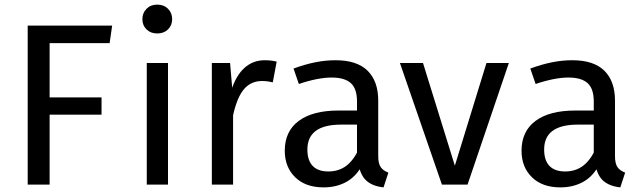

<svg xmlns="http://www.w3.org/2000/svg" viewBox="-20 -800 2779 832"><path d="M100 0V-689H466L455 -613H195V-378H420V-303H195V0Z M708 -527V0H616V-527ZM661 -780Q690 -780 708 -762Q726 -744 726 -717Q726 -690 708 -672.5Q690 -655 661 -655Q633 -655 615 -672.5Q597 -690 597 -717Q597 -744 615 -762Q633 -780 661 -780Z M1127 -539Q1155 -539 1179 -533L1162 -443Q1138 -449 1116 -449Q1063 -449 1032 -407Q1001 -365 985 -275L982 -407Q1002 -472 1039 -505.5Q1076 -539 1127 -539ZM977 -527 987 -410 990 -315V0H898V-527Z M1434 -539Q1527 -539 1573 -493.5Q1619 -448 1619 -364V-123Q1619 -91 1630 -75.5Q1641 -60 1663 -52L1642 12Q1596 7 1569.5 -15.5Q1543 -38 1534 -86L1527 -123V-360Q1527 -416 1500 -440Q1473 -464 1417 -464Q1388 -464 1352 -457Q1316 -450 1275 -436L1252 -503Q1301 -521 1345.5 -530Q1390 -539 1434 -539ZM1542 -321V-260H1458Q1385 -260 1348.5 -233Q1312 -206 1312 -152Q1312 -105 1335 -81Q1358 -57 1403 -57Q1448 -57 1480.5 -81.5Q1513 -106 1536 -157L1548 -82Q1522 -34 1479.5 -11Q1437 12 1382 12Q1304 12 1259 -32Q1214 -76 1214 -147Q1214 -231 1274.5 -276Q1335 -321 1446 -321Z M2185 -527 2006 0H1895L1713 -527H1813L1951 -82L2088 -527Z M2460 -539Q2553 -539 2599 -493.5Q2645 -448 2645 -364V-123Q2645 -91 2656 -75.5Q2667 -60 2689 -52L2668 12Q2622 7 2595.5 -15.5Q2569 -38 2560 -86L2553 -123V-360Q2553 -416 2526 -440Q2499 -464 2443 -464Q2414 -464 2378 -457Q2342 -450 2301 -436L2278 -503Q2327 -521 2371.5 -530Q2416 -539 2460 -539ZM2568 -321V-260H2484Q2411 -260 2374.5 -233Q2338 -206 2338 -152Q2338 -105 2361 -81Q2384 -57 2429 -57Q2474 -57 2506.5 -81.5Q2539 -106 2562 -157L2574 -82Q2548 -34 2505.5 -11Q2463 12 2408 12Q2330 12 2285 -32Q2240 -76 2240 -147Q2240 -231 2300.5 -276Q2361 -321 2472 -321Z"/></svg>

Font: Firava
Style: Regular
Weight: 400
Designer: Carrois Corporate & Edenspiekermann AG
Foundry: Greg Finn Gibson
Version: Version 5.000